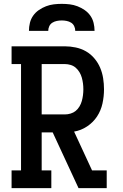

<svg xmlns="http://www.w3.org/2000/svg" viewBox="-20 -975 640 995"><path d="M40 0V-92H89V-643H40V-735H316Q344 -735 372.5 -729Q401 -723 425.5 -709Q450 -695 469 -672.5Q488 -650 499 -624Q510 -598 514.5 -569.5Q519 -541 519 -512Q519 -475 511 -438.5Q503 -402 483 -371.5Q463 -341 431.5 -320Q400 -299 364 -293L457 -92H533V0H387L253 -289H196V-92H246V0ZM196 -382H316Q331 -382 346 -386.5Q361 -391 372.5 -400.5Q384 -410 392 -423.5Q400 -437 404 -451.5Q408 -466 410 -481.5Q412 -497 412 -512Q412 -528 410 -543Q408 -558 404 -572.5Q400 -587 392 -600.5Q384 -614 372.5 -624Q361 -634 346 -638.5Q331 -643 316 -643H196ZM130 -815Q130 -836 135 -856.5Q140 -877 152 -894Q164 -911 181.5 -923Q199 -935 218.5 -942.5Q238 -950 258.5 -952.5Q279 -955 300 -955Q321 -955 341.5 -952.5Q362 -950 381.5 -942.5Q401 -935 418.5 -923Q436 -911 448 -894Q460 -877 465 -856.5Q470 -836 470 -815H370Q370 -828 364.5 -839.5Q359 -851 348.5 -857.5Q338 -864 325.5 -866.5Q313 -869 300 -869Q287 -869 274.5 -866.5Q262 -864 251.5 -857.5Q241 -851 235.5 -839.5Q230 -828 230 -815Z"/></svg>

Font: Iosevka Slab Semibold Extended
Style: Regular
Weight: 600
Width: 7
Monospace: yes
Designer: Belleve Invis
Foundry: Belleve Invis
Version: Version 11.1.0; ttfautohint (v1.8.3)